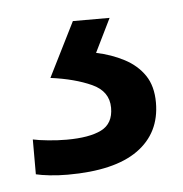

<svg xmlns="http://www.w3.org/2000/svg" viewBox="-32 -31 288 302"><g transform="rotate(-5 112.5 120.0)"><path d="M212 139Q212 187 175 213.5Q138 240 64 240Q49 240 35.5 238.5Q22 237 14 235V180Q23 182 38 183.5Q53 185 67 185Q103 185 122 175.5Q141 166 141 141Q141 115 114.5 103Q88 91 50 86L93 0H151L125 53Q149 58 169 68.5Q189 79 200.5 96Q212 113 212 139Z"/></g></svg>

Font: Noto Sans Hebrew
Style: Regular
Weight: 400
Designer: Monotype Design Team
Foundry: Monotype Imaging Inc.
Version: Version 2.003;January 10, 2023;FontCreator 14.0.0.2877 64-bi